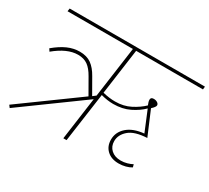

<svg xmlns="http://www.w3.org/2000/svg" viewBox="-134 -904 1235 1132"><g transform="rotate(30 484.0 -338.5)"><path d="M468 -351Q513 -340 552 -340Q610 -340 655.5 -363.5Q701 -387 732 -417Q723 -438 723 -451Q723 -468 743 -468Q758 -468 768.5 -461Q779 -454 779 -444Q779 -433 756 -412L825 -249Q741 -245 703 -212Q665 -179 665 -136Q665 -100 689.5 -77.5Q714 -55 755 -55Q777 -55 798 -61Q819 -67 833 -75L838 -56Q822 -46 799.5 -40Q777 -34 753 -34Q703 -34 673.5 -61.5Q644 -89 644 -134Q644 -185 684 -220.5Q724 -256 797 -263L740 -401Q708 -369 660 -345.5Q612 -322 550 -322Q510 -322 466 -334L419 0H397L437 -289L34 4L22 -12L402 -288L343 -391Q320 -432 293.5 -451Q267 -470 227 -470Q154 -470 71 -401L60 -418Q104 -455 144.5 -473Q185 -491 227 -491Q275 -491 306 -468.5Q337 -446 361 -403L420 -300L441 -316L489 -661H44L47 -681H968L966 -661H511Z"/></g></svg>

Font: FiraGO Thin
Style: Italic
Weight: 100
Italic angle: -8°
Designer: bBox Type GmbH
Foundry: bBox Type GmbH
Version: Version 1.001